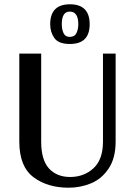

<svg xmlns="http://www.w3.org/2000/svg" viewBox="-20 -863 628 895"><path d="M519 -203Q519 -126 486.5 -77.5Q454 -29 404.5 -8.5Q355 12 300 12Q201 12 135.5 -37.5Q70 -87 70 -203V-613H172V-203Q172 -117 208.5 -77.5Q245 -38 307 -38Q371 -38 415.5 -78.5Q460 -119 460 -203V-613H519ZM214 -750Q214 -843 306 -843Q398 -843 398 -750Q398 -658 306 -658Q253 -658 233.5 -685.5Q214 -713 214 -750ZM345 -750Q345 -809 305 -809Q268 -809 268 -750Q268 -727 276 -709Q284 -691 305 -691Q328 -691 336.5 -709Q345 -727 345 -750Z"/></svg>

Font: Arya
Style: Regular
Weight: 400
Designer: Eduardo Rodriguez Tunni, Modular Infotech
Foundry: Eduardo Rodriguez Tunni, Modular Infotech
Version: Version 1.002